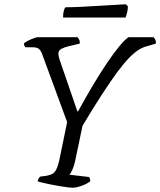

<svg xmlns="http://www.w3.org/2000/svg" viewBox="-20 -878 749 898"><path d="M318 0Q311 0 295.5 -2Q280 -4 259 -7.5Q238 -11 218 -15Q198 -19 181 -23Q164 -27 156 -30Q158 -38 161 -43.5Q164 -49 168 -52L198 -56Q212 -59 223.5 -64Q235 -69 244 -87Q253 -105 261 -146L294 -307L176 -628Q170 -643 161 -650Q152 -657 130 -657H99Q97 -659 94.5 -663.5Q92 -668 92 -675Q98 -681 111 -687.5Q124 -694 137.5 -699Q151 -704 157 -704H343Q346 -700 350 -693Q354 -686 353 -674L302 -662Q281 -657 267 -649.5Q253 -642 253 -626Q253 -622 254.5 -614.5Q256 -607 259 -598L342 -357H345Q380 -421 414.5 -479Q449 -537 480.5 -583.5Q512 -630 538 -661.5Q564 -693 581 -704H699Q702 -700 706 -693Q710 -686 709 -674L664 -661Q646 -656 627 -644Q608 -632 584 -607.5Q560 -583 529.5 -542Q499 -501 459 -439.5Q419 -378 366 -290L331 -123Q326 -100 318 -83Q310 -66 304 -61L397 -50Q399 -47 400.5 -42.5Q402 -38 402 -30Q385 -17 360.5 -8.5Q336 0 318 0ZM275 -796Q275 -815 278.5 -827.5Q282 -840 286 -844Q316 -844 356.5 -846Q397 -848 439 -850.5Q481 -853 515.5 -855Q550 -857 568 -858L578 -849Q578 -832 574 -817Q570 -802 567 -796Z"/></svg>

Font: Texturina 12pt ExtraLight
Style: Italic
Weight: 250
Italic angle: -11°
Designer: Guillermo Torres Carreño
Foundry: Omnibus-Type
Version: Version 1.002